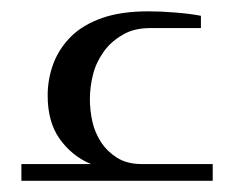

<svg xmlns="http://www.w3.org/2000/svg" viewBox="-20 -322 417 342"><path d="M142.1 -29.8Q107.9 -43.9 85.9 -75.2Q64.9 -105 64.9 -151.9Q64.9 -181.6 75.2 -209Q85.4 -235.8 106.4 -256.8Q127.4 -277.8 162.1 -290Q195.8 -301.8 244.1 -301.8Q267.1 -301.8 290.5 -299.8Q316.4 -297.9 337.9 -293.9V-272H248Q219.2 -272 199.7 -260.7Q178.2 -248.5 165.5 -231Q151.4 -211.4 146 -190.4Q140.1 -168 140.1 -145Q140.1 -126 144.5 -105.5Q148.9 -85.9 160.2 -68.4Q170.9 -52.2 188.5 -41Q206.5 -29.8 231.9 -29.8H358.9V0H18.1V-29.8Z"/></svg>

Font: SimahzazaarabicW05-Light
Style: Regular
Weight: 300
Designer: Ahmed zaza
Foundry: Ahmed zaza
Version: Version 1.001